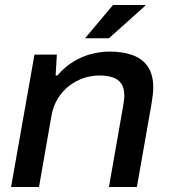

<svg xmlns="http://www.w3.org/2000/svg" viewBox="-20 -743 676 763"><path d="M24 0 117 -526H206L201 -443H208Q237 -477 271.5 -498Q306 -519 343 -528.5Q380 -538 415 -538Q469 -538 508 -523.5Q547 -509 568 -477.5Q589 -446 589 -395Q589 -381 587 -364.5Q585 -348 582 -330L524 0H413L469 -320Q471 -332 472.5 -342.5Q474 -353 474 -362Q474 -394 461.5 -411.5Q449 -429 426.5 -436Q404 -443 375 -443Q343 -443 312 -432.5Q281 -422 255 -402Q229 -382 210.5 -352.5Q192 -323 185 -286L135 0ZM318 -591 429 -723H557V-720L413 -591Z"/></svg>

Font: Archivo SemiExpanded Medium
Style: Italic
Weight: 500
Width: 6
Italic angle: -10°
Designer: Hector Gatti
Foundry: Omnibus-Type
Version: Version 2.001